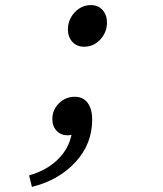

<svg xmlns="http://www.w3.org/2000/svg" viewBox="-20 -529 640 752"><path d="M309 -346Q281 -346 263.5 -365Q246 -384 246 -414Q246 -452 272.5 -480.5Q299 -509 336 -509Q365 -509 382 -489.5Q399 -470 399 -440Q399 -403 373 -374.5Q347 -346 309 -346ZM105 203 94 158Q163 138 206 96Q249 54 260 -1Q250 1 245 1Q219 1 202 -16.5Q185 -34 185 -63Q185 -99 211 -124.5Q237 -150 273 -150Q305 -150 323 -126.5Q341 -103 341 -60Q341 35 275.5 106Q210 177 105 203Z"/></svg>

Font: TypoPRO Source Code Pro
Style: Italic
Weight: 400
Italic angle: -11°
Monospace: yes
Designer: Paul D. Hunt, Teo Tuominen
Foundry: Adobe Systems Incorporated
Version: Version 1.030;PS 1.0;hotconv 1.0.84;makeotf.lib2.5.63406